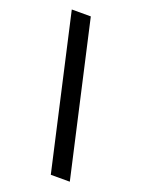

<svg xmlns="http://www.w3.org/2000/svg" viewBox="-143 -805 671 892"><g transform="rotate(20 192.5 -358.5)"><path d="M147 -736H53Q96 -546 138.5 -358.5Q181 -171 224 19H318Q275 -171 232.5 -358.5Q190 -546 147 -736Z"/></g></svg>

Font: Josefin Slab Thin
Style: Bold Italic
Weight: 700
Italic angle: -12°
Version: Version 2.000